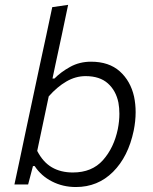

<svg xmlns="http://www.w3.org/2000/svg" viewBox="-20 -761 632 792"><path d="M293 10.5Q239.5 10.5 194.5 -12.5Q149.5 -35.5 123 -76H116L96 0H39.5Q51.5 -55.5 62.5 -107.5Q73 -159 86 -219L144.5 -493.5Q158 -556.5 171 -616Q183.5 -675 195.5 -731.5L261 -741Q248 -680 235.5 -619.5Q222.5 -559 208.5 -494L196.5 -437H204.5Q231 -464 269.5 -485.2Q308 -506.5 355.5 -506.5Q429.5 -506.5 474 -466.8Q518.5 -427 533 -362.5Q539.5 -331.5 539.5 -298.5Q539.5 -261.5 531.5 -222Q509 -114.5 446.2 -52Q383.5 10.5 293 10.5ZM280.5 -49.5Q359.5 -49.5 404.8 -100.5Q450 -151.5 466 -228.5Q472.5 -261.5 472.5 -291.5Q472.5 -315.5 468.5 -337.5Q458.5 -387 425 -417Q391.5 -447 333 -447Q292 -447 254 -425Q216 -403 181 -363.5L133.5 -138.5Q157.5 -92 194 -70.8Q230.5 -49.5 280.5 -49.5Z"/></svg>

Font: Heraclito Light
Style: Italic
Weight: 300
Italic angle: -12°
Designer: Kostas Bartsokas (font) & Cristiano Sobral (main changes)
Foundry: Kostas Bartsokas (font) & Cristiano Sobral (main changes)
Version: Version 1.00;July 8, 2020;FontCreator 13.0.0.2655 64-bit